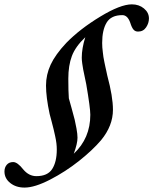

<svg xmlns="http://www.w3.org/2000/svg" viewBox="-100 -724 701 878"><path d="M12.2 133.8Q-26.9 133.8 -53.2 112.8Q-79.6 91.8 -79.6 60.1Q-79.6 42 -69.1 29.5Q-58.6 17.1 -39.6 17.1Q-20 17.1 6.8 51.3Q32.2 81.5 66.4 81.5Q117.7 81.5 138.7 48.8Q159.7 16.1 159.7 -40.5Q159.7 -53.7 158 -68.6Q156.2 -83.5 152.1 -102.3Q147.9 -121.1 145 -133.5Q142.1 -146 135.7 -169.9Q129.4 -193.8 127 -202.6Q110.4 -279.8 110.4 -333Q110.4 -382.3 131.6 -428.2Q152.8 -474.1 203.1 -527.8Q265.6 -591.8 358.2 -647.9Q450.7 -704.1 502.9 -704.1Q535.6 -704.1 558.3 -685.3Q581.1 -666.5 581.1 -639.6Q581.1 -618.2 568.1 -598.9Q555.2 -579.6 531.2 -579.6Q518.1 -579.6 510.3 -588.9Q502.4 -598.1 495.6 -620.1Q483.4 -654.8 459.5 -654.8Q408.2 -654.8 387.7 -620.8Q367.2 -586.9 367.2 -527.8Q367.2 -517.6 367.9 -507.1Q368.7 -496.6 370.4 -483.6Q372.1 -470.7 373 -463.1Q374 -455.6 377.4 -439.7Q380.9 -423.8 381.6 -419.7Q382.3 -415.5 386.5 -397.5Q390.6 -379.4 390.6 -378.4Q416.5 -282.2 416.5 -222.2Q416.5 -148.9 362.3 -83Q323.7 -37.6 261.7 11.7Q199.7 61 129.2 97.4Q58.6 133.8 12.2 133.8ZM254.4 -94.2Q254.4 -67.4 237.3 -21Q313 -91.8 313 -199.2Q313 -230 294.4 -338.9Q292 -351.1 287.4 -372.6Q282.7 -394 280.5 -406Q278.3 -418 276.1 -433.3Q273.9 -448.7 273.9 -460Q273.9 -502.9 290 -553.7Q245.1 -511.2 228.8 -468Q212.4 -424.8 212.4 -364.3Q212.4 -306.2 214.8 -274.4Q216.8 -267.6 227.3 -229.7Q237.8 -191.9 241.5 -176.8Q245.1 -161.6 249.8 -136.2Q254.4 -110.8 254.4 -94.2Z"/></svg>

Font: Elstob 18pt SemiBold
Style: Italic
Weight: 600
Italic angle: -20°
Designer: Peter S. Baker
Version: Version 1.015